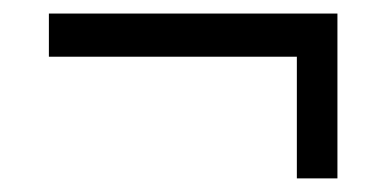

<svg xmlns="http://www.w3.org/2000/svg" viewBox="-20 -389 567 282"><path d="M475.6 -369.1V-127H416V-305.7H51.8V-369.1Z"/></svg>

Font: Crimson Pro
Style: Regular
Weight: 400
Designer: Jacques Le Bailly
Foundry: Baron von Fonthausen
Version: Version 1.003